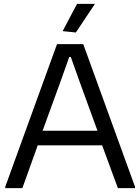

<svg xmlns="http://www.w3.org/2000/svg" viewBox="-20 -967 721 987"><path d="M7 -7 273 -740H408L674 -7V0H586L505 -220H174L95 0H7ZM481 -295 390 -545 344 -674H336L290 -545L199 -295ZM302 -807 376 -947H468L370 -800Z"/></svg>

Font: Encode Sans
Style: Regular
Weight: 400
Designer: Pablo Impallari, Andres Torresi
Foundry: Pablo Impallari, Andres Torresi
Version: Version 1.000; ttfautohint (v1.00) -l 8 -r 50 -G 200 -x 14 -